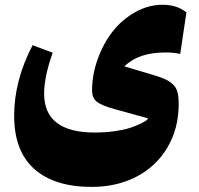

<svg xmlns="http://www.w3.org/2000/svg" viewBox="-20 -500 816 788"><path d="M658.7 -284.7Q547.9 -284.7 490.7 -227.5L606.9 -192.9Q639.2 -183.1 656 -175.8Q672.9 -168.5 687.7 -155.5Q702.6 -142.6 708 -123.3Q713.4 -104 713.4 -74.2Q713.4 26.9 667.5 104.7Q621.6 182.6 540.5 224.9Q459.5 267.1 356.4 267.1Q203.6 267.1 120.8 193.6Q38.1 120.1 38.1 -24.9Q38.1 -169.9 113.8 -314.5L196.3 -283.7Q161.1 -184.6 161.1 -116.2Q161.1 43.9 368.2 43.9Q411.1 43.9 449.5 38.6Q487.8 33.2 511.7 25.4Q535.6 17.6 553.7 9Q571.8 0.5 579.3 -5.1Q586.9 -10.7 586.9 -12.7Q586.9 -14.6 581.1 -16.1L450.2 -52.2Q398.4 -66.4 378.2 -81.8Q357.9 -97.2 357.9 -128.4Q357.9 -193.4 380.9 -257.3Q403.8 -321.3 442.1 -370.4Q480.5 -419.4 534.7 -450Q588.9 -480.5 647.9 -480.5Q706.1 -480.5 745.1 -449.2Q731.4 -354 719.7 -278.8Q694.3 -284.7 658.7 -284.7Z"/></svg>

Font: Sahel Black FD-WOL
Style: Black-FD-WOL
Weight: 900
Foundry: Saber Rastikerdar (saber.rastikerdar@gmail.com)
Version: Version 2.0.2